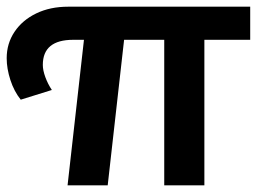

<svg xmlns="http://www.w3.org/2000/svg" viewBox="-32 -554 778 574"><path d="M716 -435H579V0H459V-435H339L290 0H170L219 -435H187Q96 -435 96 -360Q96 -344 103.5 -323.5Q111 -303 123 -285L30 -256Q10 -281 -1 -315Q-12 -349 -12 -380Q-12 -424 11.5 -459Q35 -494 76.5 -514Q118 -534 172 -534H716Z"/></svg>

Font: Montserrat Alternates SemiBold
Style: Regular
Weight: 600
Designer: Julieta Ulanovsky
Foundry: Julieta Ulanovsky
Version: Version 7.200